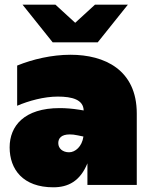

<svg xmlns="http://www.w3.org/2000/svg" viewBox="-20 -787 647 817"><path d="M352 0H562V-304C562 -490 425 -554 280 -554C201 -554 119 -535 53 -508V-337C102 -358 167 -376 226 -376C287 -376 335 -363 336 -317L318 -320C287 -325 259 -327 234 -327C83 -327 21 -251 21 -160C21 -66 78 10 207 10C270 10 321 -16 352 -92ZM204 -607H396L524 -767H384L300 -690L216 -767H76ZM228 -178C228 -198 240 -215 277 -215C286 -215 298 -214 311 -211L335 -206C329 -163 300 -139 274 -139C247 -139 228 -155 228 -178Z"/></svg>

Font: Chess Sans Black
Style: Regular
Weight: 900
Designer: Wolf Bōese
Foundry: Wolf Bōese
Version: Version 7.223;Glyphs 3.3 (3306)